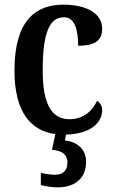

<svg xmlns="http://www.w3.org/2000/svg" viewBox="-20 -567 491 823"><path d="M228 236C301 236 349 197 349 127C349 74 313 41 258 35L263 10C377 7 418 -48 418 -94C418 -113 409 -126 396 -135C376 -90 335 -56 278 -56C197 -56 163 -128 163 -266C163 -442 199 -493 254 -493C301 -493 315 -437 315 -371C395 -371 418 -399 418 -444C418 -506 357 -547 251 -547C134 -547 42 -480 42 -265C42 -86 112 -7 217 8L203 75C241 79 269 91 269 130C269 167 248 182 214 182C198 182 176 179 155 174V226C176 233 210 236 228 236Z"/></svg>

Font: Noto Serif Bengali Condensed
Style: Regular
Weight: 400
Width: 3
Designer: Juan Bruce, Universal Thirst, Indian Type Foundry and the Monotype Design Team.
Foundry: Monotype Imaging Inc.
Version: Version 2.003